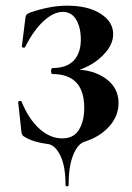

<svg xmlns="http://www.w3.org/2000/svg" viewBox="-20 -500 467 677"><path d="M222 152Q222 157 216.5 157Q211 157 211 152Q211 86 193 49Q175 12 150 8Q100 2 69 -16Q61 -20 58.5 -24.5Q56 -29 55 -40L44 -140Q44 -143 49.5 -144Q55 -145 56 -142Q81 -80 119 -46Q157 -12 199 -12Q240 -12 258.5 -42.5Q277 -73 277 -120Q277 -239 164 -239Q162 -239 161 -242.5Q160 -246 160 -250Q160 -254 161.5 -257Q163 -260 164 -260Q215 -260 240 -286.5Q265 -313 265 -361Q265 -402 249 -430Q233 -458 201 -458Q169 -458 134 -426Q99 -394 69 -335Q68 -331 62.5 -332Q57 -333 57 -336L69 -432Q70 -444 73 -447.5Q76 -451 84 -455Q156 -480 216 -480Q291 -480 335 -451.5Q379 -423 379 -380Q379 -347 354 -317Q329 -287 293 -268Q257 -249 226 -247L240 -255Q309 -255 353.5 -222.5Q398 -190 398 -137Q398 -91 365.5 -54.5Q333 -18 280 -1Q255 6 238.5 45.5Q222 85 222 152Z"/></svg>

Font: Cormorant SC
Style: Bold
Weight: 700
Designer: Christian Thalmann (Catharsis Fonts)
Foundry: Catharsis Fonts
Version: Version 4.000